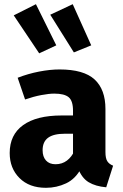

<svg xmlns="http://www.w3.org/2000/svg" viewBox="-20 -880 588 917"><path d="M264.4 -548.3Q379.9 -548.3 431.8 -500.5Q483.6 -452.6 483.6 -359.6V-154.1Q483.6 -123.9 492.5 -110Q501.4 -96.1 520.2 -88.7L487.3 14.5Q436.5 10.1 403.6 -9.7Q370.6 -29.5 352.5 -76.7L328.7 -132.3V-351.3Q328.7 -398.3 308.1 -415.6Q287.4 -432.9 239.3 -432.9Q214 -432.9 177.1 -425.9Q140.2 -418.9 99.8 -404.9L64.3 -508.6Q113.9 -527.8 166.5 -538.1Q219.1 -548.3 264.4 -548.3ZM274.5 -328.5H350.6V-241.3H289.6Q235.9 -241.3 209.7 -222.1Q183.5 -202.9 183.5 -162.6Q183.5 -131.5 199.6 -113.6Q215.8 -95.6 245.2 -95.6Q276.5 -95.6 299.7 -113.1Q322.8 -130.7 336.5 -161.4L368.4 -77.6Q340.8 -25.5 295.6 -4.3Q250.4 17 199.3 17Q119.7 17 73 -29.7Q26.3 -76.4 26.3 -148.9Q26.3 -236.4 90.4 -282.4Q154.5 -328.5 274.5 -328.5ZM248.8 -663.4 151.6 -860 45.6 -806.6 167.2 -625.3ZM415.7 -663.4 327.3 -860 220 -809.7 332.8 -629.7Z"/></svg>

Font: Fira Sans Variable
Style: Regular
Weight: 400
Designer: Carrois Corporate & Edenspiekermann AG
Foundry: Carrois Corporate GbR & Edenspiekermann AG
Version: Version 4.202